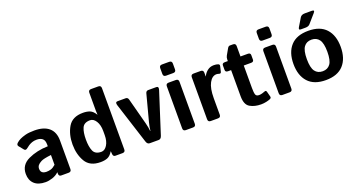

<svg xmlns="http://www.w3.org/2000/svg" viewBox="-45 -1327 3615 1949"><g transform="rotate(-20 1762.0 -352.5)"><path d="M39.1 -136.7Q39.1 -234.4 132.3 -278.3Q225.6 -322.3 345.2 -325.2V-344.7Q345.2 -389.6 322.8 -408.2Q300.3 -426.8 260.3 -426.8Q231.9 -426.8 210.2 -418.7Q188.5 -410.6 172.6 -400.1Q156.7 -389.6 144 -378.9Q121.6 -359.4 106.9 -377L66.4 -426.8Q51.3 -445.3 73.7 -464.8Q90.8 -480 113.5 -491.2Q136.2 -502.4 173.8 -512.5Q211.4 -522.5 271.5 -522.5Q373 -522.5 427.5 -475.6Q481.9 -428.7 481.9 -337.4V-29.3Q481.9 0 452.6 0H372.6Q346.2 0 346.2 -29.3V-43.9H345.2Q316.4 -16.1 276.1 -3.2Q235.8 9.8 202.1 9.8Q122.1 9.8 80.6 -29.5Q39.1 -68.8 39.1 -136.7ZM183.6 -139.6Q183.6 -122.6 190.4 -110.1Q197.3 -97.7 211.9 -91.8Q226.6 -85.9 244.6 -85.9Q269.5 -85.9 293 -92.8Q316.4 -99.6 345.2 -125V-231Q263.2 -221.7 235.4 -207Q207.5 -192.4 195.6 -176.8Q183.6 -161.1 183.6 -139.6Z M587.4 -256.3Q587.4 -363.8 634 -443.1Q680.7 -522.5 795.4 -522.5Q839.4 -522.5 870.6 -509.8Q901.9 -497.1 927.2 -455.1H929.2Q927.2 -474.6 927.2 -494.1V-691.4Q927.2 -720.7 956.5 -720.7H1034.7Q1064 -720.7 1064 -691.4V-29.3Q1064 0 1034.7 0H957.5Q933.1 0 931.2 -29.3L929.2 -57.6H927.2Q901.9 -15.6 870.6 -2.9Q839.4 9.8 795.4 9.8Q680.7 9.8 634 -69.6Q587.4 -148.9 587.4 -256.3ZM731.9 -256.3Q731.9 -178.2 752.2 -132.1Q772.5 -85.9 838.4 -85.9Q875 -85.9 901.1 -127.2Q927.2 -168.5 927.2 -234.4V-278.3Q927.2 -344.2 901.1 -385.5Q875 -426.8 838.4 -426.8Q772.5 -426.8 752.2 -380.6Q731.9 -334.5 731.9 -256.3Z M1150.9 -474.6Q1138.7 -512.7 1167 -512.7H1254.4Q1277.3 -512.7 1283.7 -487.8L1359.4 -201.7Q1365.7 -177.7 1369.9 -154.3Q1374 -130.9 1375 -116.2H1377.9Q1378.9 -130.9 1383.1 -154.3Q1387.2 -177.7 1393.6 -201.7L1469.2 -487.8Q1475.6 -512.7 1498.5 -512.7H1585.9Q1614.3 -512.7 1602.1 -474.6L1460.4 -32.7Q1450.2 0 1424.8 0H1328.1Q1302.7 0 1292.5 -32.7Z M1718.3 0Q1689 0 1689 -29.3V-483.4Q1689 -512.7 1718.3 -512.7H1796.4Q1825.7 -512.7 1825.7 -483.4V-29.3Q1825.7 0 1796.4 0ZM1718.3 -587.9Q1689 -587.9 1689 -617.2V-679.7Q1689 -709 1718.3 -709H1796.4Q1825.7 -709 1825.7 -679.7V-617.2Q1825.7 -587.9 1796.4 -587.9Z M1987.8 0Q1958.5 0 1958.5 -29.3V-483.4Q1958.5 -512.7 1987.8 -512.7H2064.9Q2094.2 -512.7 2094.2 -483.4V-443.4H2096.2Q2108.9 -474.6 2138.7 -498.5Q2168.5 -522.5 2209 -522.5Q2236.8 -522.5 2254.9 -515.6Q2272 -509.3 2268.1 -492.2L2254.4 -434.1Q2250 -414.6 2228 -422.4Q2215.3 -426.8 2203.6 -426.8Q2156.7 -426.8 2126 -370.6Q2095.2 -314.5 2095.2 -207V-29.3Q2095.2 0 2065.9 0Z M2325.2 -415Q2296.4 -415 2296.4 -439.5V-488.3Q2296.4 -512.7 2325.2 -512.7H2358.4V-529.8Q2358.4 -551.8 2368.7 -569.8L2406.2 -635.7Q2417 -654.3 2431.6 -654.3H2465.8Q2495.1 -654.3 2495.1 -625V-512.7H2574.2Q2603 -512.7 2603 -488.3V-439.5Q2603 -415 2574.2 -415H2495.1V-172.9Q2495.1 -123 2502.2 -101.3Q2509.3 -79.6 2539.1 -79.6Q2554.2 -79.6 2573.2 -84.7Q2592.3 -89.8 2603 -94.7Q2620.1 -102.5 2625.5 -83.5L2640.1 -27.8Q2644.5 -11.2 2627.4 -3.4Q2611.3 3.9 2583.3 10Q2555.2 16.1 2526.9 16.1Q2457 16.1 2407.7 -12.7Q2358.4 -41.5 2358.4 -131.3V-415Z M2761.2 0Q2731.9 0 2731.9 -29.3V-483.4Q2731.9 -512.7 2761.2 -512.7H2839.4Q2868.7 -512.7 2868.7 -483.4V-29.3Q2868.7 0 2839.4 0ZM2761.2 -587.9Q2731.9 -587.9 2731.9 -617.2V-679.7Q2731.9 -709 2761.2 -709H2839.4Q2868.7 -709 2868.7 -679.7V-617.2Q2868.7 -587.9 2839.4 -587.9Z M2974.1 -256.3Q2974.1 -380.9 3038.3 -451.7Q3102.5 -522.5 3229.5 -522.5Q3356.4 -522.5 3420.7 -451.7Q3484.9 -380.9 3484.9 -256.3Q3484.9 -131.8 3420.7 -61Q3356.4 9.8 3229.5 9.8Q3102.5 9.8 3038.3 -61Q2974.1 -131.8 2974.1 -256.3ZM3118.7 -256.3Q3118.7 -163.6 3147.2 -124.8Q3175.8 -85.9 3229.5 -85.9Q3283.2 -85.9 3311.8 -124.8Q3340.3 -163.6 3340.3 -256.3Q3340.3 -349.1 3311.8 -387.9Q3283.2 -426.8 3229.5 -426.8Q3175.8 -426.8 3147.2 -387.9Q3118.7 -349.1 3118.7 -256.3ZM3165 -561.5Q3137.2 -561.5 3154.8 -590.3L3207.5 -677.7Q3221.2 -700.7 3259.3 -700.7H3333.5Q3369.6 -700.7 3344.2 -671.9L3263.7 -579.6Q3248 -561.5 3214.4 -561.5Z"/></g></svg>

Font: Istok
Style: Bold
Weight: 700
Designer: Andrey V. Panov
Foundry: Andrey V. Panov
Version: Version 1.0.1